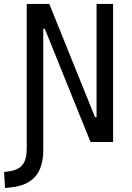

<svg xmlns="http://www.w3.org/2000/svg" viewBox="-58 -713 664 964"><path d="M-32.7 231 -37.6 150.9 -8.8 146.5Q35.2 140.1 55.7 113.5Q76.2 86.9 76.2 33.7V-693.4H189.5L418.9 -125H426.8V-693.4H509.8V0H396.5L167 -568.4H159.2V40.5Q159.2 127 119.4 172.9Q79.6 218.8 -0.5 227.5Z"/></svg>

Font: Cascadia Code PL SemiLight
Style: Regular
Weight: 350
Monospace: yes
Designer: Aaron Bell
Foundry: Saja Typeworks
Version: Version 2404.023; ttfautohint (v1.8.4)